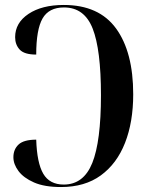

<svg xmlns="http://www.w3.org/2000/svg" viewBox="-20 -744 603 774"><path d="M226 10Q159 10 117 -8.5Q75 -27 54.5 -54.5Q34 -82 34 -110Q34 -142 55 -161.5Q76 -181 126 -181Q129 -87 154.5 -43.5Q180 0 237 0Q317 0 352 -87Q387 -174 387 -360Q387 -544 353.5 -629Q320 -714 238 -714Q177 -714 151.5 -669.5Q126 -625 126 -524Q78 -524 59.5 -544Q41 -564 41 -594Q41 -652 95 -688Q149 -724 237 -724Q379 -724 448 -629Q517 -534 517 -364Q517 -252 484 -168Q451 -84 386.5 -37Q322 10 226 10Z"/></svg>

Font: Noto Serif Display Condensed SemiBold
Style: Regular
Weight: 600
Width: 3
Designer: Monotype Design Team
Foundry: Monotype Imaging Inc.
Version: Version 2.009